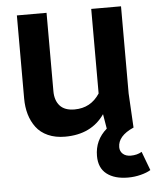

<svg xmlns="http://www.w3.org/2000/svg" viewBox="-53 -575 677 834"><g transform="rotate(-5 285.5 -158.0)"><path d="M51.8 -529.8H181.2V-188Q181.2 -147.9 202.1 -124.5Q223.1 -101.1 266.1 -101.1Q336.9 -101.1 376 -161.1V-529.8H505.9V-149.9L514.2 0H513.2Q444.8 30.3 444.8 79.1Q444.8 97.2 457.5 108.6Q470.2 120.1 492.2 120.1Q519.5 120.1 540 107.9L570.8 189.9Q554.2 200.2 527.3 207Q500.5 213.9 472.2 213.9Q413.1 213.9 379.2 187.5Q345.2 161.1 345.2 108.9Q345.2 39.6 397.9 -5.9L387.2 -69.8Q329.6 13.2 214.8 13.2Q172.9 13.2 140.6 -1.2Q108.4 -15.6 89.4 -41Q70.3 -66.4 61 -98.4Q51.8 -130.4 51.8 -168Z"/></g></svg>

Font: Cooper Hewitt
Style: Semibold
Weight: 709
Designer: Village Type and Design LLC
Foundry: Cooper Hewitt Smithsonian Design Museum
Version: 1.000